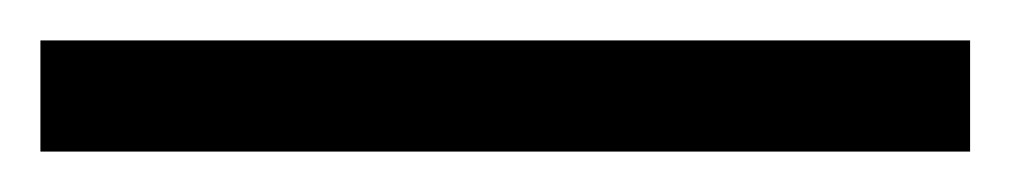

<svg xmlns="http://www.w3.org/2000/svg" viewBox="-58 65 500 95"><path d="M-38 85H422V140H-38Z"/></svg>

Font: Karma
Style: Regular
Weight: 400
Designer: Joana Correia
Foundry: Indian Type Foundry
Version: Version 1.202;PS 1.0;hotconv 1.0.78;makeotf.lib2.5.61930; tt